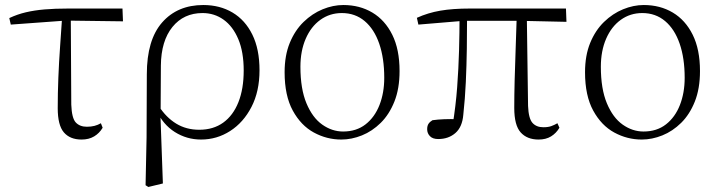

<svg xmlns="http://www.w3.org/2000/svg" viewBox="-20 -542 2860 765"><path d="M23 -444 17 -470Q49 -485 83 -493Q117 -501 158 -504.5Q199 -508 252 -508H468L470 -457L242 -460ZM305 14Q259 14 234.5 -14.5Q210 -43 210 -111Q210 -170 212.5 -232.5Q215 -295 219.5 -358Q224 -421 228 -481H262L264 -125Q266 -71 282 -54Q298 -37 326 -37Q343 -37 356.5 -40.5Q370 -44 382 -51L389 -33Q376 -11 355 1.5Q334 14 305 14Z M560 196 564 5 565 -246Q565 -383 626 -452.5Q687 -522 790 -522Q856 -522 906.5 -492Q957 -462 985.5 -404Q1014 -346 1014 -262Q1014 -178 982 -116Q950 -54 897 -20Q844 14 781 14Q724 14 676.5 -16Q629 -46 603 -103H600L613 -119Q642 -74 682 -49.5Q722 -25 774 -25Q830 -25 869.5 -53.5Q909 -82 930 -135Q951 -188 951 -261Q951 -335 929.5 -386Q908 -437 871 -463.5Q834 -490 787 -490Q712 -490 667 -434.5Q622 -379 621 -281L620 -97L619 -89L629 189L571 203Z M1340 14Q1282 14 1230.5 -14Q1179 -42 1146.5 -101.5Q1114 -161 1114 -254Q1114 -321 1134.5 -371Q1155 -421 1189.5 -454.5Q1224 -488 1265.5 -505Q1307 -522 1348 -522Q1413 -522 1463.5 -492Q1514 -462 1543 -403.5Q1572 -345 1572 -259Q1572 -189 1551.5 -137.5Q1531 -86 1497 -52.5Q1463 -19 1422 -2.5Q1381 14 1340 14ZM1347 -18Q1400 -18 1436.5 -46.5Q1473 -75 1492 -123.5Q1511 -172 1511 -232Q1511 -310 1491 -368Q1471 -426 1433 -458Q1395 -490 1342 -490Q1294 -490 1256.5 -463Q1219 -436 1198 -387.5Q1177 -339 1177 -276Q1177 -188 1201 -130.5Q1225 -73 1264 -45.5Q1303 -18 1347 -18Z M1726 12Q1704 12 1693 0.5Q1682 -11 1682 -27Q1682 -41 1687.5 -49Q1693 -57 1703 -63Q1724 -66 1749.5 -67Q1775 -68 1806 -67L1783 -41Q1796 -120 1801.5 -194.5Q1807 -269 1809 -340.5Q1811 -412 1811 -482H1841Q1841 -415 1840 -348Q1839 -281 1836 -215Q1833 -149 1826 -85Q1822 -36 1794.5 -12Q1767 12 1726 12ZM1647 -444 1641 -471Q1685 -491 1734.5 -499.5Q1784 -508 1852 -508H2235L2237 -455L2056 -459H1827ZM2126 14Q2080 14 2054.5 -14.5Q2029 -43 2029 -112Q2029 -161 2030.5 -220.5Q2032 -280 2034.5 -346.5Q2037 -413 2039 -482H2079L2084 -120Q2086 -70 2101.5 -52.5Q2117 -35 2145 -35Q2164 -35 2176.5 -39.5Q2189 -44 2201 -51L2209 -33Q2196 -11 2175.5 1.5Q2155 14 2126 14Z M2537 14Q2479 14 2427.5 -14Q2376 -42 2343.5 -101.5Q2311 -161 2311 -254Q2311 -321 2331.5 -371Q2352 -421 2386.5 -454.5Q2421 -488 2462.5 -505Q2504 -522 2545 -522Q2610 -522 2660.5 -492Q2711 -462 2740 -403.5Q2769 -345 2769 -259Q2769 -189 2748.5 -137.5Q2728 -86 2694 -52.5Q2660 -19 2619 -2.5Q2578 14 2537 14ZM2544 -18Q2597 -18 2633.5 -46.5Q2670 -75 2689 -123.5Q2708 -172 2708 -232Q2708 -310 2688 -368Q2668 -426 2630 -458Q2592 -490 2539 -490Q2491 -490 2453.5 -463Q2416 -436 2395 -387.5Q2374 -339 2374 -276Q2374 -188 2398 -130.5Q2422 -73 2461 -45.5Q2500 -18 2544 -18Z"/></svg>

Font: Early Summer Mincho VF
Style: Regular
Weight: 250
Designer: GuiWonder
Version: Version 1.002